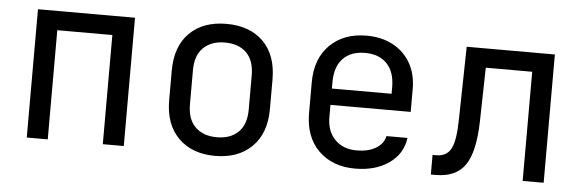

<svg xmlns="http://www.w3.org/2000/svg" viewBox="-42 -685 2484 820"><g transform="rotate(5 1200.0 -275.0)"><path d="M92 0V-550H508V0H418V-468H182V0Z M900 8Q801 8 742.5 -50Q684 -108 684 -212V-338Q684 -443 742 -500.5Q800 -558 900 -558Q1000 -558 1058 -500.5Q1116 -443 1116 -338V-212Q1116 -108 1057.5 -50Q999 8 900 8ZM900 -72Q959 -72 992.5 -105Q1026 -138 1026 -202V-348Q1026 -412 992.5 -445Q959 -478 900 -478Q842 -478 808 -445Q774 -412 774 -348V-202Q774 -138 808 -105Q842 -72 900 -72Z M1500 10Q1403 10 1343.5 -48.5Q1284 -107 1284 -210V-340Q1284 -443 1343.5 -501.5Q1403 -560 1500 -560Q1565 -560 1613.5 -534Q1662 -508 1689 -461Q1716 -414 1716 -350V-252H1372V-200Q1372 -139 1407 -103.5Q1442 -68 1500 -68Q1550 -68 1582.5 -87.5Q1615 -107 1622 -140H1712Q1703 -71 1645 -30.5Q1587 10 1500 10ZM1372 -322H1628V-350Q1628 -415 1594.5 -450.5Q1561 -486 1500 -486Q1439 -486 1405.5 -450.5Q1372 -415 1372 -350Z M1825 7V-77H1840Q1886 -77 1904.5 -113Q1923 -149 1924 -242L1930 -550H2308V0H2218V-468H2019L2014 -238Q2011 -107 1972 -50Q1933 7 1845 7Z"/></g></svg>

Font: JetBrainsMono NFM
Style: Regular
Weight: 400
Monospace: yes
Designer: Philipp Nurullin, Konstantin Bulenkov
Foundry: JetBrains
Version: Version 2.304; ttfautohint (v1.8.4.7-5d5b);Nerd Fonts 3.3.0